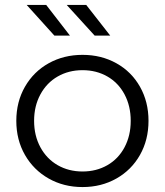

<svg xmlns="http://www.w3.org/2000/svg" viewBox="-20 -752 667 777"><path d="M46 -263Q46 -340 81 -401Q116 -462 177 -496Q238 -530 314 -530Q390 -530 451 -496Q512 -462 546.5 -401Q581 -340 581 -263Q581 -186 546.5 -125Q512 -64 451 -29.5Q390 5 314 5Q238 5 177 -29.5Q116 -64 81 -125Q46 -186 46 -263ZM509 -263Q509 -323 484 -370Q459 -417 414.5 -442.5Q370 -468 314 -468Q258 -468 213.5 -442.5Q169 -417 143.5 -370Q118 -323 118 -263Q118 -203 143.5 -156Q169 -109 213.5 -83.5Q258 -58 314 -58Q370 -58 414.5 -83.5Q459 -109 484 -156Q509 -203 509 -263ZM88 -732H167L263 -608H200ZM250 -732H329L426 -608H363Z"/></svg>

Font: Idrija
Style: Regular
Weight: 400
Designer: Julieta Ulanovsky
Foundry: Julieta Ulanovsky
Version: Version 7.200